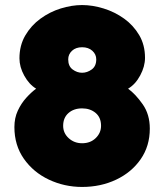

<svg xmlns="http://www.w3.org/2000/svg" viewBox="-20 -730 651 760"><path d="M573 -221Q573 -152 537 -100Q501 -48 440 -19Q379 10 305 10Q235 10 173.5 -19Q112 -48 74.5 -101.5Q37 -155 37 -227Q37 -263 50.5 -292Q64 -321 84 -343Q104 -365 123 -379Q95 -396 76 -430.5Q57 -465 57 -499Q57 -550 80 -589.5Q103 -629 140 -656Q177 -683 220.5 -696.5Q264 -710 305 -710Q346 -710 390 -696.5Q434 -683 471 -656.5Q508 -630 531 -591Q554 -552 554 -501Q554 -467 535 -431.5Q516 -396 487 -379Q517 -357 545 -317Q573 -277 573 -221ZM250 -495Q250 -468 267.5 -455Q285 -442 305 -442Q325 -442 343 -455Q361 -468 361 -495Q361 -515 345.5 -529Q330 -543 305 -543Q280 -543 265 -529Q250 -515 250 -495ZM380 -232Q380 -265 358.5 -283Q337 -301 305 -301Q272 -301 251 -282.5Q230 -264 230 -232Q230 -203 252 -183Q274 -163 305 -163Q338 -163 359 -183.5Q380 -204 380 -232Z"/></svg>

Font: Raleway Black
Style: Regular
Weight: 900
Designer: Matt McInerney, Pablo Impallari, Rodrigo Fuenzalida
Foundry: Matt McInerney, Pablo Impallari, Rodrigo Fuenzalida
Version: Version 4.026